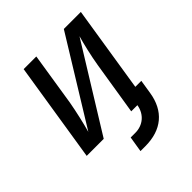

<svg xmlns="http://www.w3.org/2000/svg" viewBox="-199 -684 997 997"><g transform="rotate(-45 300.0 -185.0)"><path d="M261 180H296C417 180 492 117 510 1L522 -75H478L553 -550H428L140 -82C152 -124 170 -201 180 -258L226 -550H133L46 0H171L459 -466C447 -425 429 -349 420 -293L373 0H418V2C408 58 365 94 309 94H275Z"/></g></svg>

Font: JetBrains Mono Medium
Style: Italic
Weight: 436
Italic angle: -9°
Monospace: yes
Designer: Philipp Nurullin, Konstantin Bulenkov
Foundry: JetBrains
Version: Version 2.305